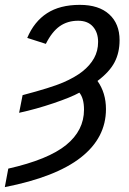

<svg xmlns="http://www.w3.org/2000/svg" viewBox="-71 -558 528 786"><path d="M-51.3 208 -37.1 132.3Q126.5 95.2 199.7 35.6Q272.9 -23.9 272.9 -108.9Q272.9 -155.8 253.9 -178.7Q219.7 -159.7 148.2 -135.5Q76.7 -111.3 7.3 -96.2L21.5 -168.5Q138.2 -199.2 187 -220.2Q235.8 -241.2 266.6 -265.6Q297.4 -290 314 -319.8Q330.6 -349.6 330.6 -386.2Q330.6 -425.3 309.3 -449.2Q288.1 -473.1 249 -473.1Q205.6 -473.1 173.6 -450.7Q141.6 -428.2 116.7 -378.4L40.5 -402.8Q68.8 -469.7 121.6 -503.9Q174.3 -538.1 255.9 -538.1Q333.5 -538.1 376 -499.5Q418.5 -460.9 418.5 -393.6Q418.5 -342.3 397.9 -303Q377.4 -263.7 328.1 -226.6Q362.8 -177.7 362.8 -111.3Q362.8 5.9 260.3 86.4Q157.7 167 -51.3 208Z"/></svg>

Font: Liberation Sans
Style: Italic
Weight: 400
Italic angle: -12°
Designer: Steve Matteson
Foundry: Ascender Corporation
Version: Version 2.1.5